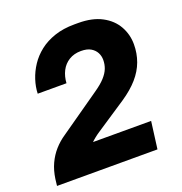

<svg xmlns="http://www.w3.org/2000/svg" viewBox="-126 -806 867 916"><g transform="rotate(-20 307.5 -348.0)"><path d="M9 0 13 -34Q19 -76 34.5 -109.5Q50 -143 73.5 -169.5Q97 -196 127 -216L333 -360Q368 -384 387 -405Q406 -426 414 -446.5Q422 -467 422 -490Q422 -510 413 -527Q404 -544 385.5 -555Q367 -566 336 -566Q301 -566 275 -550Q249 -534 235 -506.5Q221 -479 219 -445H73Q74 -479 85.5 -514.5Q97 -550 118.5 -582.5Q140 -615 172.5 -640.5Q205 -666 249.5 -681Q294 -696 350 -696H370Q441 -696 489 -670.5Q537 -645 561 -602.5Q585 -560 585 -510Q585 -464 570 -423Q555 -382 523.5 -346Q492 -310 443 -277L289 -175Q275 -166 262.5 -156Q250 -146 242 -138H537L519 0Z"/></g></svg>

Font: Chivo Medium
Style: Bold Italic
Weight: 700
Italic angle: -8.05°
Version: Version 2.002